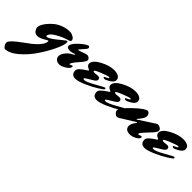

<svg xmlns="http://www.w3.org/2000/svg" viewBox="-31 -1150 2275 2275"><g transform="rotate(45 1106.5 -13.0)"><path d="M210 -60Q150 -23 113 -23Q76 -23 57 -49Q38 -75 38 -96Q38 -117 51 -144Q64 -171 91.5 -204Q119 -237 155 -266Q191 -295 243.5 -314.5Q296 -334 353 -334Q377 -334 408 -316.5Q439 -299 439 -274Q439 -257 411 -250Q335 -229 261.5 -185.5Q188 -142 188 -105Q188 -95 197 -95Q229 -95 313.5 -164Q398 -233 401 -233Q415 -233 415 -214Q415 -170 370 -76Q325 18 259.5 114.5Q194 211 108 284Q22 357 -50 357Q-61 357 -76.5 334.5Q-92 312 -92 298Q-92 284 -91 281Q-81 245 38 158Q87 123 135 85.5Q183 48 216 5.5Q249 -37 249 -74Q249 -76 242 -76Q235 -76 210 -60Z M625 -373Q632 -373 638 -366.5Q644 -360 644 -351.5Q644 -343 634 -330Q595 -282 582.5 -269.5Q570 -257 570 -253Q570 -249 576.5 -249Q583 -249 630 -266.5Q677 -284 692 -284Q707 -284 723 -271.5Q739 -259 739 -239.5Q739 -220 678 -150.5Q617 -81 617 -60Q617 -56 620 -56Q625 -56 638 -62.5Q651 -69 654 -69Q665 -69 665 -61Q665 -30 616 1Q567 32 533.5 32Q500 32 479 13.5Q458 -5 458 -36Q458 -67 488.5 -105.5Q519 -144 551.5 -160Q584 -176 584 -186Q584 -189 583 -190Q539 -172 511 -172Q456 -172 456 -204Q456 -241 520 -301Q584 -361 625 -373Z M907 -194 956 -199Q990 -199 990 -165Q990 -147 957 -125Q924 -103 890.5 -84.5Q857 -66 857 -56Q857 -49 873 -47Q908 -47 1006 -103Q1104 -159 1111 -159Q1125 -159 1125 -145Q1124 -135 1061.5 -95.5Q999 -56 915.5 -19.5Q832 17 788 17Q719 17 719 -56Q719 -77 747.5 -102Q776 -127 804.5 -145Q833 -163 833 -167.5Q833 -172 819 -178Q777 -196 777 -226Q777 -282 870.5 -332.5Q964 -383 1044 -383Q1088 -383 1117 -366.5Q1146 -350 1146 -316.5Q1146 -283 1099.5 -254Q1053 -225 1033 -225Q1025 -225 1018.5 -229Q1012 -233 1012 -238Q1012 -243 1039.5 -254.5Q1067 -266 1067 -276Q1067 -281 1052.5 -281Q1038 -281 958 -249.5Q878 -218 878 -205Q878 -194 907 -194Z M1265 -194 1314 -199Q1348 -199 1348 -165Q1348 -147 1315 -125Q1282 -103 1248.5 -84.5Q1215 -66 1215 -56Q1215 -49 1231 -47Q1266 -47 1364 -103Q1462 -159 1469 -159Q1483 -159 1483 -145Q1482 -135 1419.5 -95.5Q1357 -56 1273.5 -19.5Q1190 17 1146 17Q1077 17 1077 -56Q1077 -77 1105.5 -102Q1134 -127 1162.5 -145Q1191 -163 1191 -167.5Q1191 -172 1177 -178Q1135 -196 1135 -226Q1135 -282 1228.5 -332.5Q1322 -383 1402 -383Q1446 -383 1475 -366.5Q1504 -350 1504 -316.5Q1504 -283 1457.5 -254Q1411 -225 1391 -225Q1383 -225 1376.5 -229Q1370 -233 1370 -238Q1370 -243 1397.5 -254.5Q1425 -266 1425 -276Q1425 -281 1410.5 -281Q1396 -281 1316 -249.5Q1236 -218 1236 -205Q1236 -194 1265 -194Z M1790 -45 1821 -57Q1835 -57 1835 -46Q1835 -20 1792.5 3.5Q1750 27 1711.5 27Q1673 27 1652 10.5Q1631 -6 1631 -40Q1631 -74 1670 -124Q1675 -129 1675 -132.5Q1675 -136 1671 -136Q1667 -136 1664 -134Q1661 -132 1621 -107Q1525 -46 1484 -22Q1467 -13 1452 -13Q1437 -13 1419 -32Q1401 -51 1401 -70Q1401 -110 1514 -216.5Q1627 -323 1667 -323Q1682 -321 1693 -306Q1704 -291 1704 -270.5Q1704 -250 1689 -226Q1667 -191 1653.5 -177.5Q1640 -164 1640 -160.5Q1640 -157 1643 -157Q1646 -157 1651.5 -160.5Q1657 -164 1746.5 -222.5Q1836 -281 1847 -287.5Q1858 -294 1871 -294Q1884 -294 1905 -281.5Q1926 -269 1926 -248Q1926 -227 1889.5 -186Q1853 -145 1816 -107Q1779 -69 1779 -53Q1779 -45 1790 -45Z M2066 -194 2115 -199Q2149 -199 2149 -165Q2149 -147 2116 -125Q2083 -103 2049.5 -84.5Q2016 -66 2016 -56Q2016 -49 2032 -47Q2067 -47 2165 -103Q2263 -159 2270 -159Q2284 -159 2284 -145Q2283 -135 2220.5 -95.5Q2158 -56 2074.5 -19.5Q1991 17 1947 17Q1878 17 1878 -56Q1878 -77 1906.5 -102Q1935 -127 1963.5 -145Q1992 -163 1992 -167.5Q1992 -172 1978 -178Q1936 -196 1936 -226Q1936 -282 2029.5 -332.5Q2123 -383 2203 -383Q2247 -383 2276 -366.5Q2305 -350 2305 -316.5Q2305 -283 2258.5 -254Q2212 -225 2192 -225Q2184 -225 2177.5 -229Q2171 -233 2171 -238Q2171 -243 2198.5 -254.5Q2226 -266 2226 -276Q2226 -281 2211.5 -281Q2197 -281 2117 -249.5Q2037 -218 2037 -205Q2037 -194 2066 -194Z"/></g></svg>

Font: Mrs Sheppards
Style: Regular
Weight: 400
Version: Version 1.000